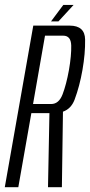

<svg xmlns="http://www.w3.org/2000/svg" viewBox="-48 -782 376 802"><path d="M-28 0 91 -675H243Q306.5 -675 307.5 -617Q308.5 -559 296.5 -490Q284.5 -421.5 263.5 -365.5Q249 -327.5 215 -315.5L210.5 0H152.5L158.5 -309.5H83L28.5 0ZM90 -347.5H165.5Q198 -347.5 213.5 -388.2Q229 -429 240 -489.5Q250.5 -550.5 249.5 -591.8Q248.5 -633 216 -633H140ZM165 -692.5 216.5 -761.5H259.5L196 -692.5Z"/></svg>

Font: Anybody Condensed Light
Style: Italic
Weight: 300
Width: 3
Italic angle: -10°
Designer: Tyler Finck
Foundry: Etcetera Type Company
Version: Version 1.010; ttfautohint (v1.8.3) -l 8 -r 50 -G 200 -x 14 